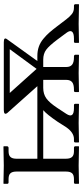

<svg xmlns="http://www.w3.org/2000/svg" viewBox="294 -765 473 1101"><g transform="rotate(-90 530.5 -214.5)"><path d="M547.9 -395 686 -241.2 798.8 -395ZM623 -203.1H577.1Q542 -203.1 517.1 -185.5Q492.2 -168 461.9 -122.1L428.2 -70.8Q399.4 -26.9 460.9 -26.9H478Q485.8 -26.9 485.8 -19V0L483.9 2Q411.1 0 376 0L266.1 2L264.2 0V-19Q264.2 -26.9 272 -26.9H284.2Q320.3 -26.9 351.1 -70.8L383.8 -122.1Q424.3 -181.6 449.2 -203.1H170.9V-71.8Q170.9 -49.3 180.7 -38.1Q190.4 -26.9 213.9 -26.9H232.9Q242.2 -26.9 242.2 -19V0L240.2 2Q170.9 0 131.8 0L28.8 2L26.9 0V-19Q26.9 -26.9 35.2 -26.9H54.2Q78.1 -26.9 87.6 -37.8Q97.2 -48.8 97.2 -71.8V-357.9Q97.2 -379.9 87.6 -390.9Q78.1 -401.9 54.2 -401.9H35.2Q26.9 -401.9 26.9 -410.2V-429.2L28.8 -431.2Q96.7 -429.2 131.8 -429.2L240.2 -431.2L242.2 -429.2V-410.2Q242.2 -406.7 239.5 -404.3Q236.8 -401.9 232.9 -401.9H213.9Q190.4 -401.9 180.7 -390.9Q170.9 -379.9 170.9 -357.9V-236.8H586.9L433.1 -409.2Q425.3 -419.9 430.7 -424.6Q436 -429.2 450.2 -429.2H838.9Q871.1 -429.2 855 -409.2L731 -236.8H759.8Q788.6 -236.8 812.7 -228.5Q836.9 -220.2 858.2 -202.6Q879.4 -185.1 894.5 -167.7Q909.7 -150.4 931.2 -122.1L970.2 -70.8Q986.8 -49.3 1001.5 -38.1Q1016.1 -26.9 1037.1 -26.9H1048.8Q1051.8 -26.9 1054.4 -24.7Q1057.1 -22.5 1057.1 -19V0L1055.2 2Q983.9 0 944.8 0L836.9 2L835 0V-19Q835 -26.9 842.8 -26.9H859.9Q891.1 -26.9 899.7 -38.3Q908.2 -49.8 892.1 -70.8L854 -122.1Q818.8 -168.9 795.9 -186Q772.9 -203.1 738.8 -203.1H696.8V-70.8Q696.8 -48.3 710 -37.6Q723.1 -26.9 752 -26.9H758.8Q761.7 -26.9 764.4 -24.7Q767.1 -22.5 767.1 -19V0L765.1 2Q701.2 0 662.1 0L555.2 2L553.2 0V-19Q553.2 -26.9 561 -26.9H567.9Q597.7 -26.9 610.4 -37.8Q623 -48.8 623 -70.8Z"/></g></svg>

Font: Common Serif News
Style: Regular
Weight: 450
Designer: Philipp H. Poll, Khaled Hosny
Foundry: Stefan Peev, Context Ltd.
Version: Version 1.026